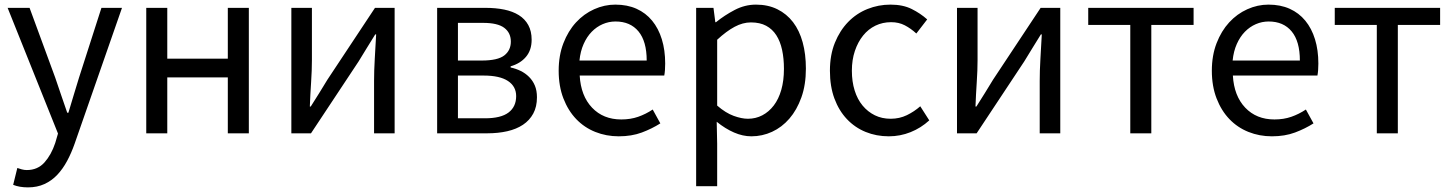

<svg xmlns="http://www.w3.org/2000/svg" viewBox="-20 -577 6281 831"><path d="M101 234Q64 234 37 223L55 150Q63 153 74 156Q85 159 96 159Q143 159 172.5 126Q202 93 219 42L231 1L13 -543H108L219 -241Q231 -206 244.5 -166Q258 -126 271 -89H276Q287 -126 299 -165.5Q311 -205 322 -241L419 -543H508L303 45Q289 85 270.5 119.5Q252 154 228 179.5Q204 205 172.5 219.5Q141 234 101 234Z M613 -543H704V-323H966V-543H1057V0H966V-242H704V0H613Z M1241 -543H1330V-316Q1330 -273 1326.5 -221Q1323 -169 1321 -116H1325Q1341 -141 1361.5 -174Q1382 -207 1397 -232L1603 -543H1688V0H1599V-227Q1599 -270 1602 -322Q1605 -374 1608 -428H1604Q1588 -402 1567.5 -369Q1547 -336 1532 -311L1326 0H1241Z M1872 -543H2081Q2126 -543 2162.5 -535.5Q2199 -528 2225.5 -511.5Q2252 -495 2266.5 -468.5Q2281 -442 2281 -405Q2281 -360 2256.5 -331Q2232 -302 2190 -290V-285Q2213 -280 2233.5 -270Q2254 -260 2270 -244Q2286 -228 2295 -206.5Q2304 -185 2304 -156Q2304 -115 2288 -85.5Q2272 -56 2243.5 -37Q2215 -18 2175.5 -9Q2136 0 2089 0H1872ZM2065 -315Q2134 -315 2162.5 -337Q2191 -359 2191 -397Q2191 -435 2162.5 -456.5Q2134 -478 2071 -478H1962V-315ZM2079 -65Q2148 -65 2181 -90Q2214 -115 2214 -161Q2214 -203 2178.5 -226.5Q2143 -250 2073 -250H1962V-65Z M2658 13Q2604 13 2556.5 -6Q2509 -25 2474 -61.5Q2439 -98 2418.5 -151Q2398 -204 2398 -271Q2398 -337 2418.5 -390Q2439 -443 2473 -480Q2507 -517 2551.5 -537Q2596 -557 2643 -557Q2695 -557 2735 -539Q2775 -521 2802.5 -487.5Q2830 -454 2844.5 -407Q2859 -360 2859 -302Q2859 -287 2858 -273.5Q2857 -260 2855 -250H2489Q2494 -162 2542.5 -111Q2591 -60 2669 -60Q2709 -60 2742 -71.5Q2775 -83 2805 -103L2838 -43Q2802 -20 2758 -3.5Q2714 13 2658 13ZM2779 -315Q2779 -398 2743.5 -441Q2708 -484 2644 -484Q2615 -484 2588.5 -472.5Q2562 -461 2541 -439.5Q2520 -418 2506 -386.5Q2492 -355 2488 -315Z M2993 -543H3068L3076 -481H3079Q3116 -511 3160 -534Q3204 -557 3252 -557Q3304 -557 3344.5 -537Q3385 -517 3412.5 -481Q3440 -445 3454 -394Q3468 -343 3468 -280Q3468 -210 3448.5 -155.5Q3429 -101 3396.5 -63.5Q3364 -26 3321.5 -6.5Q3279 13 3232 13Q3195 13 3157 -3.5Q3119 -20 3082 -50L3084 45V229H2993ZM3217 -63Q3251 -63 3279.5 -78Q3308 -93 3329 -120.5Q3350 -148 3361.5 -188Q3373 -228 3373 -279Q3373 -324 3365 -361Q3357 -398 3340 -424.5Q3323 -451 3296 -465.5Q3269 -480 3230 -480Q3195 -480 3159.5 -461Q3124 -442 3084 -405V-120Q3121 -88 3155.5 -75.5Q3190 -63 3217 -63Z M3827 13Q3773 13 3726.5 -6Q3680 -25 3645.5 -61.5Q3611 -98 3591.5 -150.5Q3572 -203 3572 -271Q3572 -339 3593.5 -392Q3615 -445 3651 -482Q3687 -519 3734.5 -538Q3782 -557 3834 -557Q3888 -557 3926 -538Q3964 -519 3993 -493L3946 -432Q3922 -454 3896 -467.5Q3870 -481 3837 -481Q3800 -481 3769 -466Q3738 -451 3715.5 -423Q3693 -395 3680 -356.5Q3667 -318 3667 -271Q3667 -224 3679 -185.5Q3691 -147 3713.5 -120Q3736 -93 3766.5 -78Q3797 -63 3835 -63Q3873 -63 3905 -78.5Q3937 -94 3963 -117L4002 -56Q3966 -23 3921 -5Q3876 13 3827 13Z M4122 -543H4211V-316Q4211 -273 4207.5 -221Q4204 -169 4202 -116H4206Q4222 -141 4242.5 -174Q4263 -207 4278 -232L4484 -543H4569V0H4480V-227Q4480 -270 4483 -322Q4486 -374 4489 -428H4485Q4469 -402 4448.5 -369Q4428 -336 4413 -311L4207 0H4122Z M4872 -469H4690V-543H5146V-469H4963V0H4872Z M5485 13Q5431 13 5383.5 -6Q5336 -25 5301 -61.5Q5266 -98 5245.5 -151Q5225 -204 5225 -271Q5225 -337 5245.5 -390Q5266 -443 5300 -480Q5334 -517 5378.5 -537Q5423 -557 5470 -557Q5522 -557 5562 -539Q5602 -521 5629.5 -487.5Q5657 -454 5671.5 -407Q5686 -360 5686 -302Q5686 -287 5685 -273.5Q5684 -260 5682 -250H5316Q5321 -162 5369.5 -111Q5418 -60 5496 -60Q5536 -60 5569 -71.5Q5602 -83 5632 -103L5665 -43Q5629 -20 5585 -3.5Q5541 13 5485 13ZM5606 -315Q5606 -398 5570.5 -441Q5535 -484 5471 -484Q5442 -484 5415.5 -472.5Q5389 -461 5368 -439.5Q5347 -418 5333 -386.5Q5319 -355 5315 -315Z M5939 -469H5757V-543H6213V-469H6030V0H5939Z"/></svg>

Font: SpoqaHanSans-Regular
Style: Regular
Weight: 400
Designer: [Spoqa Han Sans] Dong-huui Kim \uAE40 \uB3D9 \uD718  Younghwa Kang \uAC15 \uC601 \uD654  [Noto Sans] Ryoko NISHIZUKA \u8
Foundry: Spoqa (http://www.spoqa-han-sans.com)
Version: Version 2.000